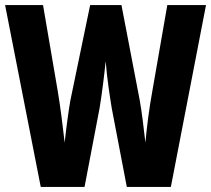

<svg xmlns="http://www.w3.org/2000/svg" viewBox="-27 -734 829 754"><path d="M782 -714H630L571 -375C559 -310 549 -231 544 -174C538 -229 529 -300 522 -339L450 -714H327L249 -338C243 -303 233 -232 227 -174C220 -236 209 -322 200 -375L142 -714H-7L133 0H305L364 -309C373 -362 383 -443 388 -494C393 -428 404 -357 412 -308L471 0H644Z"/></svg>

Font: Noto Sans Gujarati UI ExtraCondensed ExtraBold
Style: Regular
Weight: 800
Width: 2
Designer: Jelle Bosma - Monotype Design Team, Universal Thirst
Foundry: Monotype Imaging Inc.
Version: Version 2.106